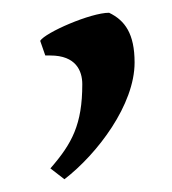

<svg xmlns="http://www.w3.org/2000/svg" viewBox="-20 -132 269 301"><path d="M151 -112C122 -112 51 -81 43 -68L51 -45H59C99 -45 109 -21 109 0C109 63 93 93 59 132L81 149C133 109 191 32 191 -34C191 -79 176 -100 151 -112Z"/></svg>

Font: Temporarium
Style: Regular
Weight: 400
Version: Version 1.1